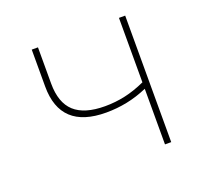

<svg xmlns="http://www.w3.org/2000/svg" viewBox="-98 -640 796 753"><g transform="rotate(-20 300.0 -264.0)"><path d="M469 0V-232Q425 -213 382.5 -204.5Q340 -196 296 -196Q105 -196 105 -374V-528H131V-377Q131 -297 172.5 -259Q214 -221 300 -221Q343 -221 384 -230Q425 -239 469 -259V-528H495V0Z"/></g></svg>

Font: Noto Sans Mono Thin
Style: Regular
Weight: 100
Designer: Monotype Design Team
Foundry: Monotype Imaging Inc.
Version: Version 2.014